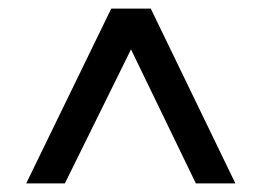

<svg xmlns="http://www.w3.org/2000/svg" viewBox="-20 -730 609 447"><path d="M41 -303 239 -710H331L528 -303H436L285 -615L131 -303Z"/></svg>

Font: Raleway SemiBold
Style: Regular
Weight: 600
Designer: Matt McInerney, Pablo Impallari, Rodrigo Fuenzalida
Foundry: Matt McInerney, Pablo Impallari, Rodrigo Fuenzalida
Version: Version 4.026